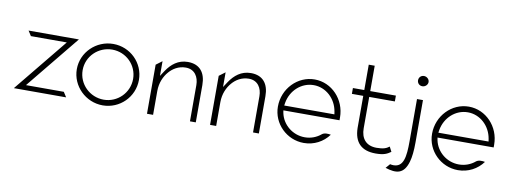

<svg xmlns="http://www.w3.org/2000/svg" viewBox="-58 -957 3653 1364"><g transform="rotate(10 1768.0 -275.0)"><path d="M57 -30H434L411 -66H138L452 -451H89L112 -415H371Z M474 -241C474 -119 576 -19 699 -19C822 -19 922 -118 922 -241C922 -364 822 -462 699 -462C576 -462 474 -363 474 -241ZM516 -241C516 -342 599 -421 699 -421C799 -421 880 -341 880 -241C880 -141 799 -60 699 -60C599 -60 516 -140 516 -241Z M1020 -15H1064V-187C1064 -247 1087 -296 1116 -329C1142 -359 1182 -386 1235 -386C1300 -386 1330 -335 1330 -276V-15H1372V-284C1372 -373 1329 -428 1243 -428C1172 -428 1125 -387 1091 -337L1064 -296V-402L1020 -369Z M1475 -15H1519V-187C1519 -247 1542 -296 1571 -329C1597 -359 1637 -386 1690 -386C1755 -386 1785 -335 1785 -276V-15H1827V-284C1827 -373 1784 -428 1698 -428C1627 -428 1580 -387 1546 -337L1519 -296V-402L1475 -369Z M1927 -227C1927 -104 2029 -4 2152 -4C2226 -4 2291 -39 2332 -95C2313 -99 2285 -101 2268 -87C2237 -61 2197 -45 2152 -45C2065 -45 1990 -106 1973 -189L1970 -207H2375V-227C2375 -357 2275 -462 2152 -462C2029 -462 1927 -357 1927 -227ZM1970 -242 1973 -262C1989 -354 2064 -421 2152 -421C2240 -421 2314 -353 2329 -261L2332 -242Z M2429 -407H2511V-175C2513 -72 2565 -19 2668 -19C2727 -19 2750 -31 2777 -50L2759 -85C2739 -70 2719 -60 2668 -60C2592 -60 2554 -107 2554 -181V-407H2739V-449H2554V-632H2511V-449H2429Z M2756 69C2837 95 2892 89 2919 -5C2929 -39 2934 -86 2934 -147V-451H2891V-146C2891 -33 2880 41 2808 41C2800 41 2792 40 2783 38ZM2875 -584C2875 -563 2891 -547 2912 -547C2933 -547 2951 -564 2951 -584C2951 -604 2933 -621 2912 -621C2891 -621 2875 -605 2875 -584Z M3039 -227C3039 -104 3141 -4 3264 -4C3338 -4 3403 -39 3444 -95C3425 -99 3397 -101 3380 -87C3349 -61 3309 -45 3264 -45C3177 -45 3102 -106 3085 -189L3082 -207H3487V-227C3487 -357 3387 -462 3264 -462C3141 -462 3039 -357 3039 -227ZM3082 -242 3085 -262C3101 -354 3176 -421 3264 -421C3352 -421 3426 -353 3441 -261L3444 -242Z"/></g></svg>

Font: Charger Sport
Style: HL
Weight: 100
Designer: Jasper
Foundry: Cannot Into Space Fonts
Version: Version 1.1